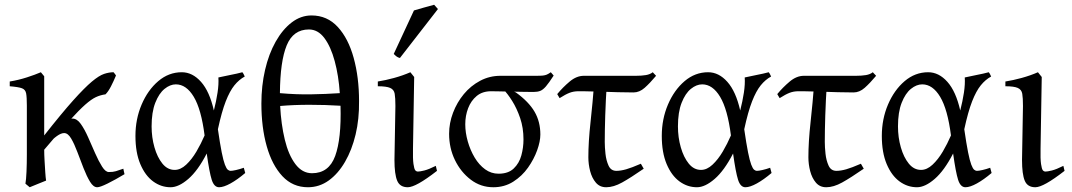

<svg xmlns="http://www.w3.org/2000/svg" viewBox="-20 -773 4512 808"><path d="M468 -455Q458 -431 447 -409.5Q436 -388 424 -376Q402 -373 383 -364Q364 -355 338.5 -332.5Q313 -310 272 -265Q231 -220 166 -143Q166 -123 167.5 -97.5Q169 -72 170.5 -48.5Q172 -25 174 -13Q162 -8 140.5 0.5Q119 9 105 15L87 0Q90 -16 91.5 -50Q93 -84 93 -123Q93 -172 93 -229Q93 -286 93 -329Q93 -364 90 -380Q87 -396 72.5 -401.5Q58 -407 21 -410V-430Q58 -436 93.5 -447.5Q129 -459 152 -469L166 -452Q166 -452 166 -430Q166 -408 166 -375Q166 -342 166 -306.5Q166 -271 166 -242.5Q166 -214 166 -203Q240 -297 288 -350.5Q336 -404 366.5 -429.5Q397 -455 418 -462Q439 -469 458 -469Q461 -466 465 -460Q469 -454 468 -455ZM389 15Q373 15 359 -8Q345 -31 331.5 -65.5Q318 -100 305.5 -133.5Q293 -167 279.5 -190Q266 -213 250 -213Q237 -213 219.5 -200.5Q202 -188 184.5 -168Q167 -148 154 -126Q141 -104 137 -86Q137 -86 130.5 -87Q124 -88 118 -97Q140 -160 165.5 -196Q191 -232 216 -249Q241 -266 259.5 -270Q278 -274 285 -274Q304 -274 320 -251.5Q336 -229 351 -195Q366 -161 380.5 -128Q395 -95 409.5 -72Q424 -49 438 -49Q456 -49 467.5 -52.5Q479 -56 499 -63Q500 -57 501.5 -51Q503 -45 504 -40Q464 -16 432.5 -0.5Q401 15 389 15Z M550 -201Q550 -272 576 -333Q602 -394 646 -431.5Q690 -469 745 -469Q790 -469 826 -428.5Q862 -388 880 -308Q890 -347 895.5 -383Q901 -419 899 -447Q920 -452 949 -457.5Q978 -463 1000 -469Q1004 -464 1006 -459.5Q1008 -455 1010 -451Q986 -438 966.5 -414Q947 -390 930 -346.5Q913 -303 897 -229Q906 -167 913 -132Q920 -97 926.5 -80Q933 -63 939 -58.5Q945 -54 950 -54Q958 -54 973.5 -57.5Q989 -61 1006 -67Q1007 -63 1008.5 -58Q1010 -53 1012 -45Q979 -17 950 -1Q921 15 902 15Q881 15 871 -16.5Q861 -48 850 -127Q813 -55 772.5 -20Q732 15 698 15Q658 15 624.5 -9.5Q591 -34 570.5 -82.5Q550 -131 550 -201ZM841 -203Q827 -313 795.5 -365.5Q764 -418 720 -418Q696 -418 672.5 -399Q649 -380 633.5 -340.5Q618 -301 618 -241Q618 -195 630 -153Q642 -111 663.5 -84.5Q685 -58 715 -58Q740 -58 763.5 -80Q787 -102 806.5 -135Q826 -168 841 -203Z M1276 15Q1212 15 1168.5 -31.5Q1125 -78 1102.5 -157.5Q1080 -237 1080 -337Q1080 -412 1095.5 -479Q1111 -546 1140 -597.5Q1169 -649 1207.5 -678.5Q1246 -708 1291 -708Q1357 -708 1401.5 -659.5Q1446 -611 1468.5 -529Q1491 -447 1491 -348Q1492 -272 1476.5 -207Q1461 -142 1432 -92Q1403 -42 1363.5 -13.5Q1324 15 1276 15ZM1413 -328Q1349 -332 1282.5 -332Q1216 -332 1159 -327Q1163 -250 1178.5 -185.5Q1194 -121 1223 -82.5Q1252 -44 1293 -44Q1364 -44 1390.5 -116.5Q1417 -189 1413 -328ZM1158 -381Q1226 -375 1288.5 -376Q1351 -377 1410 -381Q1405 -455 1388.5 -516Q1372 -577 1345 -613Q1318 -649 1280 -649Q1214 -649 1186.5 -582Q1159 -515 1158 -381Z M1819 -54Q1774 -19 1743.5 -2Q1713 15 1696 15Q1663 15 1651.5 -12.5Q1640 -40 1640 -100L1644 -327Q1644 -361 1641 -378.5Q1638 -396 1622 -403Q1606 -410 1570 -410V-430Q1602 -435 1638.5 -445Q1675 -455 1707 -469L1723 -449L1718 -148Q1717 -104 1720 -83Q1723 -62 1727.5 -56.5Q1732 -51 1739 -51Q1747 -51 1765.5 -55.5Q1784 -60 1814 -75ZM1663 -529Q1655 -531 1650 -534.5Q1645 -538 1637 -546L1722 -729Q1738 -734 1763.5 -741Q1789 -748 1807 -753L1823 -735Z M2047 -389Q2010 -389 1986 -369Q1962 -349 1950 -317.5Q1938 -286 1938 -250Q1938 -215 1948.5 -178Q1959 -141 1977.5 -110Q1996 -79 2021.5 -60.5Q2047 -42 2078 -42Q2119 -42 2142 -64Q2165 -86 2174 -119Q2183 -152 2183 -186Q2183 -235 2169 -276Q2155 -317 2135.5 -348Q2116 -379 2099 -396Q2100 -396 2110 -394.5Q2120 -393 2132 -390.5Q2144 -388 2151 -384Q2205 -345 2229.5 -303Q2254 -261 2254 -207Q2254 -178 2240.5 -140.5Q2227 -103 2202 -67.5Q2177 -32 2140 -8.5Q2103 15 2056 15Q2003 15 1961 -17Q1919 -49 1894.5 -99.5Q1870 -150 1870 -210Q1870 -255 1886.5 -298.5Q1903 -342 1932 -377Q1961 -412 2000.5 -433Q2040 -454 2086 -454Q2128 -454 2161.5 -454Q2195 -454 2235 -454Q2255 -454 2264.5 -455Q2274 -456 2281 -459Q2288 -462 2298 -469L2310 -455Q2290 -424 2277.5 -409.5Q2265 -395 2253.5 -390.5Q2242 -386 2225 -386Q2207 -386 2181 -386.5Q2155 -387 2128.5 -387.5Q2102 -388 2080 -388.5Q2058 -389 2047 -389Z M2741 -454Q2715 -423 2693 -403.5Q2671 -384 2646 -384Q2620 -384 2579.5 -385Q2539 -386 2499.5 -387.5Q2460 -389 2434 -389H2414Q2394 -389 2377 -382.5Q2360 -376 2335 -360L2325 -377Q2348 -405 2377 -429.5Q2406 -454 2437 -454Q2498 -454 2557 -454Q2616 -454 2656 -454Q2680 -454 2698 -457Q2716 -460 2727 -469ZM2689 -63Q2634 -25 2598 -5Q2562 15 2531 15Q2504 15 2487.5 -4.5Q2471 -24 2463.5 -53Q2456 -82 2456 -111Q2456 -176 2465 -257.5Q2474 -339 2481 -430L2534 -427Q2529 -349 2527 -286.5Q2525 -224 2525 -176Q2525 -154 2528 -126Q2531 -98 2541 -76Q2551 -54 2574 -54Q2592 -54 2615 -60.5Q2638 -67 2677 -84Z M2765 -201Q2765 -272 2791 -333Q2817 -394 2861 -431.5Q2905 -469 2960 -469Q3005 -469 3041 -428.5Q3077 -388 3095 -308Q3105 -347 3110.5 -383Q3116 -419 3114 -447Q3135 -452 3164 -457.5Q3193 -463 3215 -469Q3219 -464 3221 -459.5Q3223 -455 3225 -451Q3201 -438 3181.5 -414Q3162 -390 3145 -346.5Q3128 -303 3112 -229Q3121 -167 3128 -132Q3135 -97 3141.5 -80Q3148 -63 3154 -58.5Q3160 -54 3165 -54Q3173 -54 3188.5 -57.5Q3204 -61 3221 -67Q3222 -63 3223.5 -58Q3225 -53 3227 -45Q3194 -17 3165 -1Q3136 15 3117 15Q3096 15 3086 -16.5Q3076 -48 3065 -127Q3028 -55 2987.5 -20Q2947 15 2913 15Q2873 15 2839.5 -9.5Q2806 -34 2785.5 -82.5Q2765 -131 2765 -201ZM3056 -203Q3042 -313 3010.5 -365.5Q2979 -418 2935 -418Q2911 -418 2887.5 -399Q2864 -380 2848.5 -340.5Q2833 -301 2833 -241Q2833 -195 2845 -153Q2857 -111 2878.5 -84.5Q2900 -58 2930 -58Q2955 -58 2978.5 -80Q3002 -102 3021.5 -135Q3041 -168 3056 -203Z M3667 -454Q3641 -423 3619 -403.5Q3597 -384 3572 -384Q3546 -384 3505.5 -385Q3465 -386 3425.5 -387.5Q3386 -389 3360 -389H3340Q3320 -389 3303 -382.5Q3286 -376 3261 -360L3251 -377Q3274 -405 3303 -429.5Q3332 -454 3363 -454Q3424 -454 3483 -454Q3542 -454 3582 -454Q3606 -454 3624 -457Q3642 -460 3653 -469ZM3615 -63Q3560 -25 3524 -5Q3488 15 3457 15Q3430 15 3413.5 -4.5Q3397 -24 3389.5 -53Q3382 -82 3382 -111Q3382 -176 3391 -257.5Q3400 -339 3407 -430L3460 -427Q3455 -349 3453 -286.5Q3451 -224 3451 -176Q3451 -154 3454 -126Q3457 -98 3467 -76Q3477 -54 3500 -54Q3518 -54 3541 -60.5Q3564 -67 3603 -84Z M3691 -201Q3691 -272 3717 -333Q3743 -394 3787 -431.5Q3831 -469 3886 -469Q3931 -469 3967 -428.5Q4003 -388 4021 -308Q4031 -347 4036.5 -383Q4042 -419 4040 -447Q4061 -452 4090 -457.5Q4119 -463 4141 -469Q4145 -464 4147 -459.5Q4149 -455 4151 -451Q4127 -438 4107.5 -414Q4088 -390 4071 -346.5Q4054 -303 4038 -229Q4047 -167 4054 -132Q4061 -97 4067.5 -80Q4074 -63 4080 -58.5Q4086 -54 4091 -54Q4099 -54 4114.5 -57.5Q4130 -61 4147 -67Q4148 -63 4149.5 -58Q4151 -53 4153 -45Q4120 -17 4091 -1Q4062 15 4043 15Q4022 15 4012 -16.5Q4002 -48 3991 -127Q3954 -55 3913.5 -20Q3873 15 3839 15Q3799 15 3765.5 -9.5Q3732 -34 3711.5 -82.5Q3691 -131 3691 -201ZM3982 -203Q3968 -313 3936.5 -365.5Q3905 -418 3861 -418Q3837 -418 3813.5 -399Q3790 -380 3774.5 -340.5Q3759 -301 3759 -241Q3759 -195 3771 -153Q3783 -111 3804.5 -84.5Q3826 -58 3856 -58Q3881 -58 3904.5 -80Q3928 -102 3947.5 -135Q3967 -168 3982 -203Z M4460 -54Q4415 -19 4384.5 -2Q4354 15 4337 15Q4304 15 4292.5 -12.5Q4281 -40 4281 -100L4285 -327Q4285 -361 4282 -378.5Q4279 -396 4263 -403Q4247 -410 4211 -410V-430Q4243 -435 4279.5 -445Q4316 -455 4348 -469L4364 -449L4359 -148Q4358 -104 4361 -83Q4364 -62 4368.5 -56.5Q4373 -51 4380 -51Q4388 -51 4406.5 -55.5Q4425 -60 4455 -75Z"/></svg>

Font: ChillKai
Style: Regular
Weight: 400
Designer: ChillType
Foundry: 寒蝉字型
Version: Version 2.000